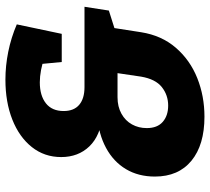

<svg xmlns="http://www.w3.org/2000/svg" viewBox="-53 -708 775 709"><g transform="rotate(-90 334.5 -353.5)"><path d="M258 14Q154 14 95.5 -34Q37 -82 37 -169Q37 -230 64.5 -276Q92 -322 143 -349.5Q194 -377 261 -382L263 -362Q188 -370 148.5 -411Q109 -452 109 -515Q109 -577 146 -623.5Q183 -670 247.5 -695.5Q312 -721 395 -721Q446 -721 498 -710.5Q550 -700 599 -679L564 -513H460L452 -597L480 -576Q428 -594 385 -594Q336 -594 307.5 -571.5Q279 -549 279 -506Q279 -468 302 -448.5Q325 -429 367 -429H664L650 -339L568 -313L589 -342L570 -220Q558 -144 512.5 -91.5Q467 -39 400.5 -12.5Q334 14 258 14ZM299 -120Q338 -120 367.5 -143.5Q397 -167 406 -220L422 -328L448 -307H330Q295 -307 269 -292.5Q243 -278 229.5 -253.5Q216 -229 216 -199Q216 -160 239 -140Q262 -120 299 -120Z"/></g></svg>

Font: Bitter Thin ExtraBold
Style: Italic
Weight: 800
Italic angle: -9°
Version: Version 2.002